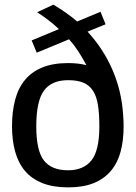

<svg xmlns="http://www.w3.org/2000/svg" viewBox="-20 -804 588 831"><path d="M211 -784Q239 -767 265 -749Q291 -731 314 -711L415 -753L437 -699L359 -667Q428 -592 467.5 -500Q507 -408 513 -305Q514 -293 514.5 -281Q515 -269 515 -257Q515 -196 502 -147.5Q489 -99 460 -64.5Q431 -30 385.5 -11.5Q340 7 275 7Q210 7 163.5 -11.5Q117 -30 88 -64.5Q59 -99 45.5 -148Q32 -197 32 -257Q32 -321 45.5 -372Q59 -423 88 -458Q117 -493 163 -512Q209 -531 275 -531Q319 -531 354 -522Q338 -552 320 -580Q302 -608 279 -634L139 -576L117 -629L235 -678Q214 -698 190.5 -716Q167 -734 141 -751ZM275 -457Q203 -457 170 -411.5Q137 -366 137 -257Q137 -152 170 -109.5Q203 -67 275 -67Q341 -67 375.5 -109.5Q410 -152 410 -257Q410 -311 404 -349Q398 -387 382.5 -411Q367 -435 341 -446Q315 -457 275 -457Z"/></svg>

Font: BM YEONSUNG
Style: Regular
Weight: 400
Designer: Bongjin Kim; Myungsoo Han; Jaehyun Keum; Jihee Min; Dokyung Lee; Chorong Kim; Jooyeon Kang; Sang-a Kim;
Foundry: Sandoll Communications Inc.
Version: Version 1.000;PS 1;hotconv 16.6.51;makeotf.lib2.5.65220